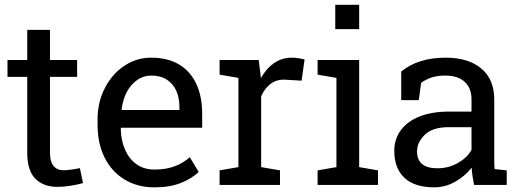

<svg xmlns="http://www.w3.org/2000/svg" viewBox="-20 -782 2202 812"><path d="M222.7 8.3Q164.1 8.3 129.6 -26.1Q95.2 -60.5 95.2 -136.2V-457H11.7V-528.3H95.2V-655.8H191.4V-528.3H306.2V-457H191.4V-136.2Q191.4 -98.1 206.5 -80.1Q221.7 -62 247.1 -62Q264.2 -62 285.2 -65.2Q306.2 -68.4 317.9 -70.8L331.1 -7.8Q310.1 -1.5 279.5 3.4Q249 8.3 222.7 8.3Z M633.3 10.3Q560.1 10.3 505.9 -23.4Q451.7 -56.6 422.1 -116.2Q392.6 -175.8 392.6 -253.9V-275.4Q392.6 -351.1 423.8 -410.2Q454.6 -469.7 506.1 -503.9Q557.6 -538.1 618.7 -538.1Q689.9 -538.1 738.3 -508.8Q786.1 -479.5 810.5 -426.5Q835 -373.5 835 -301.8V-241.7H492.2L490.7 -239.3Q491.2 -189.5 508.8 -149.4Q525.9 -109.9 557.4 -87.4Q588.9 -64.9 633.3 -64.9Q682.1 -64.9 719 -78.9Q755.9 -92.8 782.7 -117.2L820.3 -54.7Q792 -27.3 745.4 -8.5Q698.7 10.3 633.3 10.3ZM494.1 -319.3 495.1 -316.9H738.8V-329.6Q738.8 -368.2 725.6 -397.9Q711.9 -428.2 685.3 -445.3Q658.7 -462.4 618.7 -462.4Q586.9 -462.4 560.1 -443.8Q505.4 -404.3 494.1 -319.3Z M1084.5 -374.5V-75.2L1164.1 -61.5V0H908.7V-61.5L988.3 -75.2V-452.6L908.7 -466.3V-528.3H1074.2L1082.5 -460.9L1083.5 -451.7Q1106 -492.2 1138.9 -515.1Q1171.9 -538.1 1214.4 -538.1Q1229.5 -538.1 1245.4 -535.4Q1261.2 -532.7 1268.1 -530.3L1255.4 -440.9L1188.5 -444.8Q1150.4 -447.3 1124.5 -427.5Q1098.6 -407.7 1084.5 -374.5Z M1499 -761.7V-658.7H1397.9V-761.7ZM1323.2 -466.3V-528.3H1499V-75.2L1578.6 -61.5V0H1323.2V-61.5L1402.8 -75.2V-452.6Z M1815.9 10.3Q1733.4 10.3 1690.4 -30Q1647.5 -70.3 1647.5 -143.6Q1647.5 -194.3 1675.3 -231.4Q1702.6 -269 1754.9 -289.6Q1807.1 -310.1 1879.9 -310.1H1974.1V-361.8Q1974.1 -409.7 1945.1 -436Q1916 -462.4 1863.3 -462.4Q1830.1 -462.4 1805.7 -454.3Q1781.2 -446.3 1761.2 -432.1L1751 -358.4H1676.8V-479.5Q1748.5 -538.1 1864.7 -538.1Q1960.9 -538.1 2015.6 -492.2Q2070.3 -446.3 2070.3 -360.8V-106.4Q2070.3 -96.2 2070.6 -86.4Q2070.8 -76.7 2071.8 -66.9L2123 -61.5V0H1984.9Q1976.6 -40 1974.6 -72.8Q1946.8 -37.1 1905 -13.4Q1863.3 10.3 1815.9 10.3ZM1830.1 -70.3Q1877.9 -70.3 1917.5 -93.3Q1957 -116.2 1974.1 -148.4V-244.1H1876.5Q1810.1 -244.1 1776.9 -212.4Q1743.7 -180.7 1743.7 -141.6Q1743.7 -70.3 1830.1 -70.3Z"/></svg>

Font: Suwannaphum
Style: Regular
Weight: 400
Designer: Danh Hong
Version: Version 8.002; ttfautohint (v1.8.3)